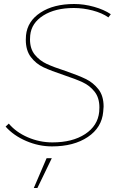

<svg xmlns="http://www.w3.org/2000/svg" viewBox="-20 -726 631 960"><path d="M534 -655 522 -639Q491 -661 443.5 -673.5Q396 -686 349 -686Q256 -686 196.5 -648.5Q137 -611 131 -549Q130 -542 130 -529Q130 -482 154 -452.5Q178 -423 213.5 -406.5Q249 -390 308 -371Q372 -349 409 -331Q446 -313 472 -280Q498 -247 498 -193Q498 -185 496 -167Q489 -88 419 -41Q349 6 240 6Q174 6 111 -21Q48 -48 8 -93L24 -108Q60 -65 119 -39.5Q178 -14 242 -14Q342 -14 405.5 -55.5Q469 -97 476 -167Q477 -175 477 -189Q477 -237 453 -267.5Q429 -298 393.5 -314.5Q358 -331 298 -351Q235 -372 197.5 -389.5Q160 -407 134.5 -440.5Q109 -474 109 -527Q109 -541 110 -549Q117 -620 182.5 -663Q248 -706 351 -706Q400 -706 450 -692Q500 -678 534 -655ZM213 65H239L167 214H149Z"/></svg>

Font: Gontserrat Thin
Style: Italic
Weight: 250
Italic angle: -11.3°
Designer: Julieta Ulanovsky
Foundry: Julieta Ulanovsky
Version: Version 6.001